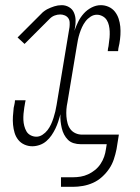

<svg xmlns="http://www.w3.org/2000/svg" viewBox="-20 -558 540 743"><path d="M216 165V128H262Q277 128 292 125.5Q307 123 321 116.5Q335 110 347.5 100Q360 90 369 76.5Q378 63 383 48.5Q388 34 390 19L393 0H292Q278 0 265 -4Q252 -8 243 -17Q234 -26 228 -37.5Q222 -49 219 -62Q216 -75 214.5 -88.5Q213 -102 214 -116Q210 -102 205.5 -88Q201 -74 194.5 -60.5Q188 -47 179.5 -34.5Q171 -22 159.5 -12Q148 -2 133.5 3Q119 8 105 8Q89 8 74.5 1.5Q60 -5 50.5 -17Q41 -29 36.5 -44Q32 -59 30.5 -75Q29 -91 30 -107.5Q31 -124 33 -141Q34 -145 35 -150Q36 -155 37 -160Q37 -162 37.5 -164.5Q38 -167 38 -170H79Q78 -167 78 -164.5Q78 -162 77 -160Q76 -155 75.5 -150.5Q75 -146 74 -142Q72 -130 71 -117.5Q70 -105 70.5 -93.5Q71 -82 74 -70.5Q77 -59 82.5 -49.5Q88 -40 98.5 -34.5Q109 -29 121 -29Q133 -29 144.5 -36.5Q156 -44 164 -54.5Q172 -65 177.5 -77Q183 -89 187 -101.5Q191 -114 194 -126.5Q197 -139 199 -152L249 -453Q250 -462 249.5 -471.5Q249 -481 244 -488Q239 -495 230.5 -498.5Q222 -502 213 -502Q202 -502 191.5 -498Q181 -494 173 -486L75 -388L48 -413L146 -511Q150 -514 154 -517Q158 -520 162 -522Q176 -529 190 -533.5Q204 -538 219 -538Q234 -538 247 -530.5Q260 -523 266 -509.5Q272 -496 272.5 -480.5Q273 -465 270 -450L268 -439Q274 -456 282.5 -473.5Q291 -491 304 -505.5Q317 -520 334.5 -529Q352 -538 370 -538Q386 -538 400.5 -531.5Q415 -525 424.5 -513Q434 -501 439 -486Q444 -471 445.5 -455Q447 -439 446 -422.5Q445 -406 442 -389Q441 -385 440 -380Q439 -375 438 -370Q438 -368 437.5 -365.5Q437 -363 437 -360H397Q397 -363 397.5 -365.5Q398 -368 398 -370Q399 -375 400 -379.5Q401 -384 401 -388Q403 -400 404 -412.5Q405 -425 404.5 -436.5Q404 -448 401.5 -459.5Q399 -471 393 -480.5Q387 -490 376.5 -495.5Q366 -501 355 -501Q342 -501 330.5 -493.5Q319 -486 311 -475.5Q303 -465 297.5 -453Q292 -441 288 -428.5Q284 -416 281.5 -403.5Q279 -391 277 -378L241 -162Q238 -148 237 -134.5Q236 -121 237 -107.5Q238 -94 241.5 -81Q245 -68 252.5 -58Q260 -48 272 -42.5Q284 -37 298 -37H440L431 19Q427 39 420.5 58.5Q414 78 402.5 95Q391 112 375 126.5Q359 141 340 149.5Q321 158 301 161.5Q281 165 262 165Z"/></svg>

Font: Iosevka Slab Extralight
Style: Italic
Weight: 200
Italic angle: -9°
Monospace: yes
Designer: Belleve Invis
Foundry: Belleve Invis
Version: Version 11.1.1; ttfautohint (v1.8.3)